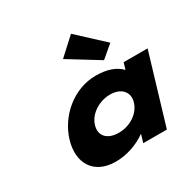

<svg xmlns="http://www.w3.org/2000/svg" viewBox="-183 -1028 1238 1232"><g transform="rotate(-30 436.5 -412.5)"><path d="M493.9 -840 368.5 -725 592.9 -587 683.7 -664ZM146.2 -256C191.1 -406 332.5 -528 496.6 -528C580.1 -528 642.2 -505 680.8 -464L695.4 -513H872.8L719.4 0H544.4L561.7 -58H559.3C500.8 -16 418.9 15 334.2 15C170.1 15 101.3 -106 146.2 -256ZM334.2 -256C313.2 -186 356.4 -136 443.5 -136C527 -136 602 -186 623 -256C644.2 -327 595.4 -377 515.6 -377C434.5 -377 355.4 -327 334.2 -256Z"/></g></svg>

Font: Hussar
Style: BdSuprExtOblThree
Weight: 700
Foundry: Cannot Into Space Fonts
Version: Version 2.00